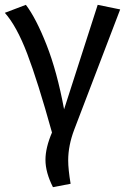

<svg xmlns="http://www.w3.org/2000/svg" viewBox="-25 -558 527 794"><path d="M240 -106 379 -538 472 -519 282 -22Q257 44 257 105Q257 142 267 202L194 216Q163 155 163 103Q163 53 190 -10Q131 -222 87.5 -336Q44 -450 -5 -505L82 -538Q124 -483 167.5 -372.5Q211 -262 240 -106Z"/></svg>

Font: FiraGO
Style: Regular
Weight: 400
Designer: bBox Type
Foundry: bBox Type GmbH
Version: Version 1.001;April 20, 2020;FontCreator 12.0.0.2555 64-bit